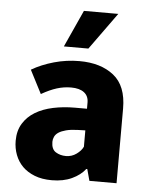

<svg xmlns="http://www.w3.org/2000/svg" viewBox="-52 -743 615 796"><g transform="rotate(5 256.0 -344.5)"><path d="M67 -438Q108 -462 159.5 -476.5Q211 -491 265 -491Q354 -491 408 -448Q462 -405 462 -311V0H349L336 -48H332Q312 -22 276.5 -5.5Q241 11 193 11Q152 11 121.5 -1Q91 -13 71 -33Q51 -53 40.5 -80.5Q30 -108 30 -139Q30 -181 48.5 -211Q67 -241 98.5 -260Q130 -279 172.5 -288Q215 -297 263 -297H313V-323Q313 -350 294 -364.5Q275 -379 240 -379Q210 -379 181 -370Q152 -361 117 -341ZM314 -207 281 -206Q253 -205 234 -200Q215 -195 203.5 -187.5Q192 -180 187 -169.5Q182 -159 182 -148Q182 -117 200.5 -105.5Q219 -94 243 -94Q267 -94 286.5 -108Q306 -122 314 -139ZM297 -546H195L265 -700H408Z"/></g></svg>

Font: Mukta ExtraBold
Style: Regular
Weight: 800
Designer: Girish Dalvi and Yashodeep Gholap
Foundry: Ek Type
Version: Version 2.538;PS 1.002;hotconv 16.6.51;makeotf.lib2.5.65220;